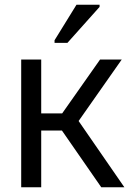

<svg xmlns="http://www.w3.org/2000/svg" viewBox="-20 -786 570 806"><path d="M209 -606H263L398 -757V-766H301L209 -617ZM69 0H153V-238H240L405 0H502L310 -278L491 -536H400L241 -310H153V-536H69Z"/></svg>

Font: Noto Sans Mono Condensed
Style: Regular
Weight: 400
Width: 3
Designer: Monotype Design Team
Foundry: Monotype Imaging Inc.
Version: Version 2.014